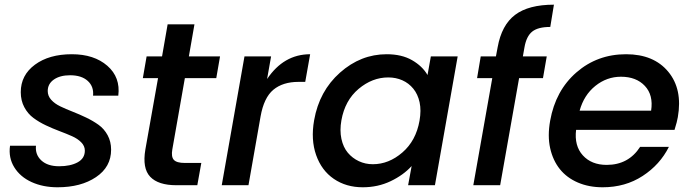

<svg xmlns="http://www.w3.org/2000/svg" viewBox="-20 -792 2955 821"><path d="M455.1 -151.9Q455.1 -78.1 390.6 -34.7Q326.2 8.8 226.1 8.8Q164.1 8.8 115.2 -13.4Q66.4 -35.6 41 -76.7Q15.6 -117.7 22.9 -168.9H133.8Q129.9 -130.9 156.7 -106Q183.6 -81.1 232.9 -81.1Q281.2 -81.1 312 -97.9Q342.8 -114.7 342.8 -147.9Q342.8 -167.5 327.6 -183.1Q312.5 -198.7 288.3 -209.5Q264.2 -220.2 234.9 -231.2Q205.6 -242.2 176.5 -255.9Q147.5 -269.5 123.3 -287.4Q99.1 -305.2 84 -333.5Q68.8 -361.8 68.8 -397.9Q68.8 -470.7 129.4 -515.4Q189.9 -560.1 287.1 -560.1Q382.3 -560.1 439 -510.7Q495.6 -461.4 485.8 -382.8H377.9Q381.8 -421.9 355.2 -446Q328.6 -470.2 279.8 -470.2Q236.8 -470.2 210.4 -451.9Q184.1 -433.6 184.1 -402.8Q184.1 -381.8 199 -365.2Q213.9 -348.6 237.8 -337.2Q261.7 -325.7 290.5 -314.5Q319.3 -303.2 348.4 -289.3Q377.4 -275.4 401.4 -258.3Q425.3 -241.2 440.2 -213.9Q455.1 -186.5 455.1 -151.9Z M601.6 -152.8 655.8 -458H590.8L606.9 -550.8H672.9L696.8 -688H811.5L787.6 -550.8H920.9L904.8 -458H770.5L716.8 -152.8Q711.4 -121.6 723.4 -108.4Q735.4 -95.2 770.5 -95.2H840.8L823.7 0H733.9Q656.7 0 622.3 -36.1Q587.9 -72.3 601.6 -152.8Z M1042.5 0H928.2L1025.4 -550.8H1139.2L1122.1 -454.1Q1193.4 -560.1 1306.2 -560.1L1285.2 -441.9H1256.3Q1189.5 -441.9 1148.9 -408.2Q1108.4 -374.5 1094.2 -293.9Z M1323.2 -277.8Q1345.2 -402.8 1433.8 -481.4Q1522.5 -560.1 1633.3 -560.1Q1697.8 -560.1 1741.9 -534.7Q1786.1 -509.3 1808.1 -471.2L1822.3 -550.8H1937L1839.8 0H1725.1L1740.2 -82Q1704.6 -43 1650.1 -17.1Q1595.7 8.8 1531.2 8.8Q1460 8.8 1407.5 -27.1Q1355 -63 1331.8 -128.9Q1308.6 -194.8 1323.2 -277.8ZM1773.9 -275.9Q1781.7 -320.3 1774.2 -354.7Q1766.6 -389.2 1747.3 -412.8Q1728 -436.5 1700.4 -448.7Q1672.9 -460.9 1640.1 -460.9Q1571.8 -460.9 1513.4 -411.9Q1455.1 -362.8 1439.9 -277.8Q1432.1 -234.4 1439.9 -198.2Q1447.8 -162.1 1467.3 -138.9Q1486.8 -115.7 1514.4 -102.8Q1542 -89.8 1574.2 -89.8Q1642.6 -89.8 1700.7 -140.1Q1758.8 -190.4 1773.9 -275.9Z M2003.9 0 2085 -458H2020L2035.6 -550.8H2100.6L2107.9 -589.8Q2125 -685.1 2182.6 -728.5Q2240.2 -772 2348.6 -772L2333 -676.8Q2280.8 -676.8 2255.9 -657Q2231 -637.2 2222.7 -589.8L2215.8 -550.8H2317.9L2301.8 -458H2199.7L2118.7 0Z M2635.3 -463.9Q2574.7 -463.9 2525.9 -424.8Q2477.1 -385.7 2458.5 -318.8H2764.2Q2774.4 -385.3 2737.5 -424.6Q2700.7 -463.9 2635.3 -463.9ZM2840.3 -164.1Q2802.2 -87.9 2728 -39.6Q2653.8 8.8 2557.1 8.8Q2498 8.8 2450.9 -11.5Q2403.8 -31.7 2374 -68.8Q2344.2 -106 2332.5 -158.4Q2320.8 -210.9 2332.5 -275.9Q2355.5 -404.8 2444.8 -482.4Q2534.2 -560.1 2657.2 -560.1Q2775.4 -560.1 2837.4 -485.4Q2899.4 -410.6 2878.4 -291Q2875.5 -272.5 2864.3 -236.8H2443.4Q2435.1 -168.5 2472.2 -127.7Q2509.3 -86.9 2574.2 -86.9Q2667.5 -86.9 2717.3 -164.1Z"/></svg>

Font: Poppins Medium
Style: Italic
Weight: 500
Italic angle: -10°
Designer: Ninad Kale (Devanagari), Jonny Pinhorn (Latin)
Foundry: Indian Type Foundry
Version: Version 3.200;PS 1.000;hotconv 16.6.54;makeotf.lib2.5.65590